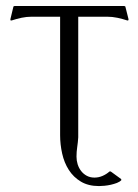

<svg xmlns="http://www.w3.org/2000/svg" viewBox="-20 -608 461 641"><path d="M395 -587.9 398.4 -586.4 409.2 -543.5 408.2 -540 405.3 -539.6Q389.2 -544.9 372.1 -548.6Q355 -552.2 337.9 -552.2H241.2V-149.4Q240.2 -133.3 237.8 -117.2Q235.4 -101.1 235.4 -85Q235.4 -71.8 239.3 -59.3Q243.2 -46.9 251 -36.9Q258.8 -26.9 270 -21Q281.2 -15.1 295.4 -15.1Q309.6 -15.1 322.5 -20.8Q335.4 -26.4 345.7 -35.6H349.6L384.3 -10.3L385.3 -6.8Q379.9 -1 370.4 2.7Q360.8 6.3 350.1 8.8Q339.4 11.2 328.6 12.2Q317.9 13.2 310.5 13.2Q274.9 13.2 250 -1.7Q225.1 -16.6 209.7 -40.8Q194.3 -64.9 187.5 -95.5Q180.7 -126 180.7 -156.7V-552.2H85.4Q68.4 -552.2 51.5 -548.6Q34.7 -544.9 18.6 -539.6L15.1 -540L14.6 -543.5L24.9 -586.4L28.3 -587.9Z"/></svg>

Font: CAT Linz
Style: Regular
Weight: 400
Designer: Peter Wiegel
Foundry: Peter Wiegel
Version: Version 1.08